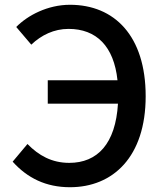

<svg xmlns="http://www.w3.org/2000/svg" viewBox="-20 -770 686 804"><path d="M180 -336H474C464 -168 388 -88 270 -88C197 -88 142 -119 95 -167L33 -93C95 -24 173 14 273 14C453 14 590 -113 590 -367C590 -620 459 -750 273 -750C180 -750 96 -706 48 -657L111 -583C153 -623 206 -649 267 -649C384 -649 457 -576 472 -434H180Z"/></svg>

Font: Noto Sans CJK TC Medium
Style: Regular
Weight: 500
Designer: Ryoko NISHIZUKA 西塚涼子 (kana, bopomofo & ideographs); Paul D. Hunt (Latin, Greek & Cyrillic); Sandoll Communications 산돌커뮤니
Foundry: Adobe
Version: Version 2.004;hotconv 1.0.118;makeotfexe 2.5.65603